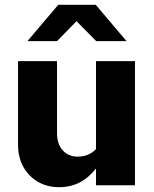

<svg xmlns="http://www.w3.org/2000/svg" viewBox="-20 -770 640 798"><path d="M226 8Q176 8 137.5 -14.5Q99 -37 77 -76.5Q55 -116 55 -168V-516H217V-215Q217 -172 240.5 -145.5Q264 -119 303 -119Q326 -119 344.5 -126.5Q363 -134 379 -150V-516H541V0H379V-70Q319 8 226 8ZM94 -599 222 -750H378L506 -599H380L298 -682L217 -599Z"/></svg>

Font: Red Hat Mono VF Light
Style: Regular
Weight: 300
Monospace: yes
Designer: Pentagram, MCKL
Foundry: Pentagram, MCKL
Version: Version 1.023